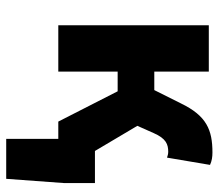

<svg xmlns="http://www.w3.org/2000/svg" viewBox="-64 -486 721 634"><g transform="rotate(90 297.0 -168.5)"><path d="M63 0H216V-196H281L381 0H438V172H570L584 -19V-121H478L395 -261L419 -315C437 -356 456 -363 481 -363C488 -363 494 -361 500 -359L524 -501C511 -507 498 -509 483 -509C409 -509 362 -490 321 -405L277 -317H216V-497H63Z"/></g></svg>

Font: DAIFUKU Sans
Style: Bold
Weight: 700
Designer: Original font ‘Source Han Sans JP’ : Paul D. Hunt
Foundry: Daifuku
Version: Version 1.000